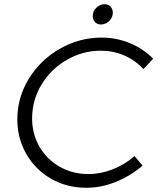

<svg xmlns="http://www.w3.org/2000/svg" viewBox="-20 -883 768 909"><path d="M705 -605 659 -556Q620 -598 568 -620.5Q516 -643 457 -643Q371 -643 296 -599.5Q221 -556 176.5 -482.5Q132 -409 132 -322Q132 -249 166.5 -189Q201 -129 262 -94Q323 -59 398 -59Q457 -59 514 -81.5Q571 -104 617 -144L655 -99Q598 -50 528.5 -22Q459 6 389 6Q296 6 221.5 -37Q147 -80 104.5 -154Q62 -228 62 -318Q62 -422 117 -511Q172 -600 264 -652.5Q356 -705 461 -705Q532 -705 595.5 -678.5Q659 -652 705 -605ZM514 -823Q514 -800 497 -783.5Q480 -767 457 -767Q441 -767 430 -778.5Q419 -790 419 -807Q419 -830 436 -846.5Q453 -863 476 -863Q493 -863 503.5 -851.5Q514 -840 514 -823Z"/></svg>

Font: Gontserrat Light
Style: Italic
Weight: 300
Italic angle: -11.3°
Designer: Julieta Ulanovsky
Foundry: Julieta Ulanovsky
Version: Version 6.001